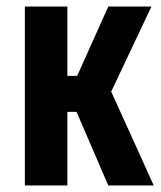

<svg xmlns="http://www.w3.org/2000/svg" viewBox="-20 -567 491 587"><path d="M56 0V-547H186V-335H216L311 -547H443L320 -287L450 0H311L214 -225H186V0Z"/></svg>

Font: Noto Sans ExtraCondensed
Style: Bold
Weight: 700
Width: 2
Designer: Monotype Design Team
Foundry: Monotype Imaging Inc.
Version: Version 2.013; ttfautohint (v1.8.4.7-5d5b)